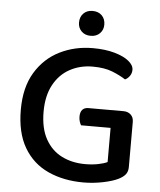

<svg xmlns="http://www.w3.org/2000/svg" viewBox="-56 -845 757 907"><g transform="rotate(5 322.5 -391.5)"><path d="M581 -291V-77Q581 -56 570.5 -42.5Q560 -29 538 -18Q512 -5 466 4.5Q420 14 373 14Q279 14 205.5 -19.5Q132 -53 90.5 -123.5Q49 -194 49 -303Q49 -409 92 -480Q135 -551 206.5 -586.5Q278 -622 363 -622Q422 -622 466 -609.5Q510 -597 534 -577.5Q558 -558 558 -536Q558 -520 549 -507Q540 -494 527 -488Q501 -505 463.5 -520Q426 -535 370 -535Q310 -535 261.5 -508.5Q213 -482 185 -430Q157 -378 157 -303Q157 -224 185.5 -173Q214 -122 263 -97.5Q312 -73 374 -73Q407 -73 435 -78.5Q463 -84 479 -92V-254H339Q335 -260 331.5 -271Q328 -282 328 -294Q328 -316 338 -327Q348 -338 366 -338H533Q554 -338 567.5 -325.5Q581 -313 581 -291ZM407 -737Q407 -712 390.5 -695.5Q374 -679 347 -679Q320 -679 303.5 -695.5Q287 -712 287 -737Q287 -764 303.5 -780.5Q320 -797 346 -797Q374 -797 390.5 -780.5Q407 -764 407 -737Z"/></g></svg>

Font: Baloo Bhaijaan 2 Medium
Style: Regular
Weight: 500
Designer: Sanskriti Dholi, Noopur Datye and Ek Type
Foundry: Ek Type
Version: Version 1.701